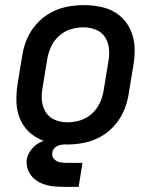

<svg xmlns="http://www.w3.org/2000/svg" viewBox="-20 -558 616 752"><path d="M242 8Q275 8 308.5 1.5Q342 -5 373 -22Q404 -39 428 -66Q452 -93 465.5 -125Q479 -157 484 -190L502 -300Q509 -338 507 -375Q505 -412 489.5 -444.5Q474 -477 446 -499Q418 -521 382 -529.5Q346 -538 309 -538Q276 -538 242.5 -531.5Q209 -525 178 -508Q147 -491 123 -464Q99 -437 85.5 -405Q72 -373 67 -340L49 -230Q43 -192 44.5 -155Q46 -118 61.5 -85.5Q77 -53 105 -31.5Q133 -10 169 -1Q205 8 242 8ZM244 -79Q218 -79 195 -88.5Q172 -98 159 -119Q146 -140 144 -165Q142 -190 147 -216L165 -326Q169 -351 180 -375Q191 -399 211.5 -417.5Q232 -436 257 -443.5Q282 -451 307 -451Q333 -451 356 -441.5Q379 -432 392 -411.5Q405 -391 407 -365.5Q409 -340 404 -314L386 -204Q382 -179 371 -155Q360 -131 339.5 -112.5Q319 -94 294 -86.5Q269 -79 244 -79ZM243 174H288L303 80H243Q229 80 215 77.5Q201 75 191.5 64.5Q182 54 185 39Q186 30 193.5 22Q201 14 211 11Q221 8 230 8V-18Q208 -18 186 -15Q164 -12 142.5 -3Q121 6 105 25Q89 44 85 65Q82 88 90.5 109Q99 130 115.5 143.5Q132 157 153 164Q174 171 197 172.5Q220 174 243 174Z"/></svg>

Font: Iosevka Sparkle Medium Oblique
Style: Regular
Weight: 500
Italic angle: -9°
Designer: Belleve Invis
Foundry: Belleve Invis
Version: Version 4.5.0; ttfautohint (v1.8.3)